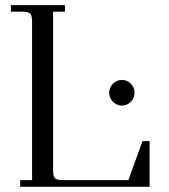

<svg xmlns="http://www.w3.org/2000/svg" viewBox="-20 -722 653 742"><path d="M22 -676.8V-702.1H231V-676.8H185.1V-65.9Q185.1 -41 192.1 -33.4Q199.2 -25.9 224.1 -25.9H476.1L530.8 -176.8H558.1V0H58.1V-25.9H104V-637.2Q104 -662.1 96.9 -669.4Q89.8 -676.8 64.9 -676.8ZM416.5 -328.9Q401.9 -343.8 401.9 -363.8Q401.9 -383.8 416.5 -398.4Q431.2 -413.1 451.2 -413.1Q471.2 -413.1 485.6 -398.4Q500 -383.8 500 -363.8Q500 -343.8 485.6 -328.9Q471.2 -314 451.2 -314Q431.2 -314 416.5 -328.9Z"/></svg>

Font: Dihjauti
Style: Regular
Weight: 400
Designer: T. Christopher White
Version: Version 3.0.0